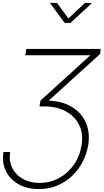

<svg xmlns="http://www.w3.org/2000/svg" viewBox="-26 -1057 698 1292"><path d="M-2.9 -34.2H42Q33.2 26.4 56.9 73.7Q80.6 121.1 128.7 147.5Q176.8 173.8 240.2 173.8Q311 173.8 370.8 141.4Q430.7 108.9 470.9 51.5Q511.2 -5.9 522.9 -79.1Q535.2 -154.3 508.3 -212.4Q481.4 -270.5 422.6 -304.7Q363.8 -338.9 280.8 -340.8H239.7L246.6 -380.4L590.3 -692.4L588.4 -685.1H144L151.4 -727.5H652.3L647 -693.4L305.7 -383.3L305.2 -379.4Q397 -375.5 460.7 -335.7Q524.4 -295.9 552.7 -229.5Q581.1 -163.1 567.4 -79.6Q557.1 -19.5 529.1 33.9Q501 87.4 457.5 128.2Q414.1 168.9 358.2 192.1Q302.2 215.3 235.4 215.3Q158.7 215.3 100.8 183.8Q43 152.3 14.4 95.9Q-14.2 39.6 -2.9 -34.2ZM357.9 -1037.1 434.1 -932.6 545.4 -1037.1H592.3V-1036.1L448.2 -902.8H409.2L311 -1036.1V-1037.1Z"/></svg>

Font: Inter 28pt ExtraLight
Style: Italic
Weight: 250
Italic angle: -9.3988°
Designer: Rasmus Andersson
Foundry: rsms
Version: Version 4.001;git-66647c0bb